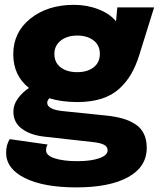

<svg xmlns="http://www.w3.org/2000/svg" viewBox="-20 -562 678 812"><path d="M430.7 -73.2Q471.2 -68.8 500.7 -60.1Q530.3 -51.3 553.5 -35.9Q576.7 -20.5 588.6 4.2Q600.6 28.8 600.6 63Q600.6 143.6 522.2 187Q443.8 230.5 302.7 230.5Q164.1 230.5 85 190.9Q5.9 151.4 5.9 84Q5.9 50.8 21 26.4L181.6 49.3Q174.8 59.1 174.8 74.2Q174.8 95.7 211.7 107.7Q248.5 119.6 306.6 119.6Q364.7 119.6 399.9 107.2Q435.1 94.7 435.1 74.2Q435.1 57.1 418 49.3Q400.9 41.5 370.6 38.6L169.4 16.1Q109.4 9.8 73 -17.1Q36.6 -43.9 36.6 -89.8Q36.6 -120.1 56.4 -146.5Q76.2 -172.9 102.5 -189.9Q36.1 -242.7 36.1 -332.5Q36.1 -425.8 108.9 -483.6Q181.6 -541.5 292.5 -541.5Q348.6 -541.5 397 -522.5Q445.3 -503.4 470.7 -471.7L476.1 -530.8H631.8L568.8 -328.6Q554.2 -282.2 534.2 -248Q514.2 -213.9 483.9 -186.3Q453.6 -158.7 409.2 -144.5Q364.7 -130.4 307.6 -130.4Q240.2 -130.4 188.5 -146.5Q179.7 -136.7 179.7 -127.4Q179.7 -99.6 244.1 -92.3ZM306.6 -256.8Q349.6 -256.8 376 -277.3Q402.3 -297.9 402.3 -334.5Q402.3 -370.6 375.7 -391.1Q349.1 -411.6 306.6 -411.6Q264.6 -411.6 237.3 -390.6Q210 -369.6 210 -333.5Q210 -297.4 236.6 -277.1Q263.2 -256.8 306.6 -256.8Z"/></svg>

Font: Epilogue ExtraBold
Style: Regular
Weight: 800
Designer: Tyler Finck
Foundry: Etcetera Type Co
Version: Version 2.112